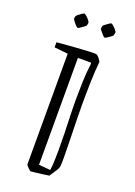

<svg xmlns="http://www.w3.org/2000/svg" viewBox="-148 -820 624 888"><g transform="rotate(20 164.5 -375.5)"><path d="M226 -602Q232 -599 238.5 -590.5Q245 -582 249 -575Q244 -530 242.5 -471.5Q241 -413 241 -360Q241 -327 242 -285Q243 -243 244 -200.5Q245 -158 245.5 -122.5Q246 -87 245 -66Q245 -58 241.5 -49.5Q238 -41 227 -25L211 -1Q199 1 179 3.5Q159 6 142 8Q125 10 123 10Q120 10 109 -1Q98 -12 98 -16V-560L31 -567V-592Q73 -596 116 -599Q159 -602 190 -603.5Q221 -605 226 -602ZM149 -32 206 -27Q209 -48 210 -73Q211 -98 211 -124Q211 -173 210 -211.5Q209 -250 207.5 -289Q206 -328 206 -377Q206 -414 207.5 -461Q209 -508 215 -553L213 -558H149ZM204 -734Q205 -737 213 -743.5Q221 -750 229.5 -755.5Q238 -761 240 -761Q243 -761 251 -754Q259 -747 266 -738.5Q273 -730 272 -726L269 -714Q269 -711 261 -705Q253 -699 244.5 -693.5Q236 -688 233 -688Q230 -688 222.5 -696Q215 -704 208.5 -712.5Q202 -721 203 -723ZM72 -734Q72 -737 80 -743.5Q88 -750 96.5 -755.5Q105 -761 107 -761Q110 -761 118.5 -754Q127 -747 133.5 -738.5Q140 -730 139 -726L137 -714Q136 -711 128 -705Q120 -699 111.5 -693.5Q103 -688 101 -688Q97 -688 89.5 -696Q82 -704 76 -712.5Q70 -721 70 -723Z"/></g></svg>

Font: Grenze Gotisch ExtraLight
Style: Regular
Weight: 200
Designer: Renata Polastri
Foundry: Omnibus-Type
Version: Version 1.001